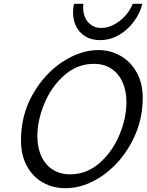

<svg xmlns="http://www.w3.org/2000/svg" viewBox="-20 -969 764 1001"><path d="M639.2 -435.5Q639.2 -496.1 618.4 -541.5Q597.7 -586.9 559.3 -611.6Q521 -636.2 469.7 -636.2Q383.3 -636.2 315.9 -577.1Q248.5 -518.1 211.7 -429.9Q174.8 -341.8 174.8 -259.8Q174.8 -199.7 195.6 -154.5Q216.3 -109.4 254.9 -84.7Q293.5 -60.1 345.2 -60.1Q431.6 -60.1 498.8 -118.9Q565.9 -177.7 602.5 -265.6Q639.2 -353.5 639.2 -435.5ZM320.8 12.2Q256.8 12.2 204.1 -17.1Q151.4 -46.4 120.4 -103Q89.4 -159.7 89.4 -237.8Q89.4 -368.2 150.1 -476.1Q210.9 -584 305.2 -646Q399.4 -708 493.7 -708Q554.2 -708 607.2 -678.5Q660.2 -648.9 692.1 -592.3Q724.1 -535.6 724.1 -458Q724.1 -334 665.5 -225.6Q606.9 -117.2 513.2 -52.5Q419.4 12.2 320.8 12.2ZM502 -759.8Q456.5 -759.8 424.8 -779.3Q393.1 -798.8 377 -831.5Q360.8 -864.3 360.8 -903.3Q360.8 -930.2 366.2 -949.2H415Q413.6 -941.9 413.6 -928.2Q413.6 -898.9 425 -875Q436.5 -851.1 458 -837.2Q479.5 -823.2 508.3 -823.2Q541 -823.2 574 -840.6Q606.9 -857.9 633.1 -887Q659.2 -916 671.9 -949.2H722.2Q710.4 -901.4 679 -857.9Q647.5 -814.5 601.3 -787.1Q555.2 -759.8 502 -759.8Z"/></svg>

Font: Lesson One Light
Style: Italic
Weight: 300
Italic angle: -14°
Designer: But Ko, Victor Gaultney, Annie Olsen, Julie Remington, Don Collingsworth, Eric Hays, Becca Hirsbrunner
Version: Version 1.100